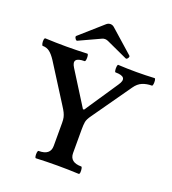

<svg xmlns="http://www.w3.org/2000/svg" viewBox="-170 -988 994 1108"><g transform="rotate(20 327.5 -434.5)"><path d="M178 3Q173 3 171.5 -8Q170 -19 171.5 -30.5Q173 -42 178 -42Q250 -42 250 -99V-241Q250 -261 247 -274Q244 -287 237.5 -300.5Q231 -314 218 -334L73 -563Q54 -592 36 -606Q18 -620 -7 -620Q-11 -620 -13.5 -631.5Q-16 -643 -14.5 -654.5Q-13 -666 -7 -666Q58 -663 121 -663Q186 -663 250 -666Q255 -666 256.5 -654.5Q258 -643 256.5 -631.5Q255 -620 250 -620Q170 -620 206 -563L336 -356H343L480 -560Q522 -620 440 -620Q436 -620 434.5 -631.5Q433 -643 434.5 -654.5Q436 -666 440 -666Q497 -663 552 -663Q606 -663 663 -666Q668 -666 669.5 -654.5Q671 -643 669.5 -631.5Q668 -620 663 -620Q632 -620 606 -609.5Q580 -599 560 -570L394 -334Q375 -308 372 -290Q369 -272 369 -244V-99Q369 -42 440 -42Q444 -42 446 -30.5Q448 -19 447 -8Q446 3 440 3Q374 0 309 0Q244 0 178 3ZM170 -716Q164 -713 157 -724Q150 -735 155 -740L293 -862Q304 -872 318 -872Q331 -872 342 -862L482 -738Q487 -733 480.5 -723Q474 -713 467 -716L336 -776Q326 -780 318 -780Q308 -780 300 -776Z"/></g></svg>

Font: Junicode
Style: Bold
Weight: 700
Designer: Peter S. Baker
Version: Version 2.100; ttfautohint (v1.8.4)